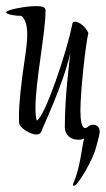

<svg xmlns="http://www.w3.org/2000/svg" viewBox="-21 -473 346 628"><path d="M221 135C233 135 283 51 294 6C298 -11 305 -30 305 -43C305 -54 300 -61 291 -64C287 -65 285 -65 282 -65C270 -65 265 -54 258 -54C246 -54 242 -79 242 -111C242 -178 260 -334 268 -365C260 -384 239 -402 224 -402C219 -402 217 -400 216 -397C200 -309 124 -85 99 -79C96 -90 95 -104 95 -120C95 -209 128 -365 128 -439C128 -450 116 -453 97 -453C59 -453 -1 -440 -1 -433C-1 -426 28 -421 49 -421C60 -412 68 -395 68 -360C68 -343 66 -321 62 -294C47 -194 41 -132 41 -93C41 -84 41 -75 42 -68C44 -56 77 -33 98 -33C107 -33 112 -37 115 -44C120 -61 183 -189 209 -299C205 -264 191 -154 191 -58C191 -29 213 -16 234 -16C242 -16 249 -17 254 -20C245 20 241 72 222 119C219 124 218 128 218 131C218 134 219 135 221 135Z"/></svg>

Font: Comforter
Style: Regular
Weight: 400
Designer: Robert E. Leuschke
Foundry: Robert E. Leuschke
Version: Version 1.013; ttfautohint (v1.8.3)